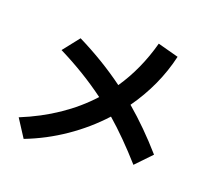

<svg xmlns="http://www.w3.org/2000/svg" viewBox="-131 -913 1201 1108"><g transform="rotate(20 469.0 -359.5)"><path d="M445.3 -343.8Q310.5 -443.8 148.4 -524.4L228.5 -626Q391.1 -545.4 525.4 -446.3Q617.2 -581.1 663.1 -751L791 -716.8Q769.5 -623 728.8 -533.9Q688 -444.8 630.4 -363.8Q747.1 -264.6 856.4 -139.6L764.6 -43.9Q651.9 -170.9 547.9 -261.2Q460 -165 350.6 -90.1Q241.2 -15.1 118.2 32.2L48.8 -75.2Q290.5 -173.8 445.3 -343.8Z"/></g></svg>

Font: Pretendard JP
Style: Bold
Weight: 700
Designer: Base glyphs from Inter by Rasmus Andersson; Hangeul glyphs from Noto Sans CJK(Source Han Sans) by Jang Soo-young and Kan
Foundry: Kil Hyung-jin
Version: Version 1.309